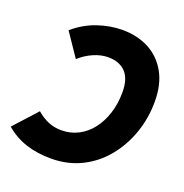

<svg xmlns="http://www.w3.org/2000/svg" viewBox="-130 -817 903 943"><g transform="rotate(20 321.0 -345.0)"><path d="M621 -425Q621 -338 593.5 -259.5Q566 -181 515.5 -119.5Q465 -58 394 -23Q323 12 236 12Q164 12 104.5 -7.5Q45 -27 -2 -68L107 -188Q137 -162 168.5 -149Q200 -136 237 -136Q285 -136 325.5 -157Q366 -178 395 -216Q424 -254 440 -304.5Q456 -355 456 -414Q456 -484 423.5 -518Q391 -552 332 -552Q295 -552 256 -535Q217 -518 185 -489L103 -610Q159 -658 224 -680Q289 -702 353 -702Q430 -702 490.5 -670.5Q551 -639 586 -577Q621 -515 621 -425Z"/></g></svg>

Font: Radio Canada
Style: Italic
Weight: 400
Italic angle: -12°
Designer: Charles Daoud, Etienne Aubert Bonn, Alexandre Saumier Demers, Jacques Le Bailly
Foundry: Radio-Canada
Version: Version 2.104;gftools[0.9.28.dev5+ged2979d]